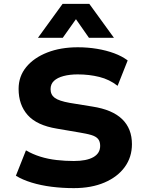

<svg xmlns="http://www.w3.org/2000/svg" viewBox="-20 -960 752 991"><path d="M361 11Q302 11 246.5 4Q191 -3 143.5 -17.5Q96 -32 62 -53L114 -184Q148 -164 188 -151.5Q228 -139 272.5 -134Q317 -129 361 -129Q427 -129 462 -149Q497 -169 497 -207Q497 -230 486 -243Q475 -256 451.5 -263Q428 -270 391 -276L274 -296Q170 -313 123 -366Q76 -419 76 -501Q76 -566 115.5 -614Q155 -662 224 -689Q293 -716 382 -716Q433 -716 481 -708Q529 -700 569.5 -685Q610 -670 639 -648L587 -517Q545 -550 492.5 -563Q440 -576 381 -576Q340 -576 308 -567.5Q276 -559 258.5 -542.5Q241 -526 241 -500Q241 -471 262.5 -455Q284 -439 340 -429L457 -410Q560 -394 610.5 -345Q661 -296 661 -216Q661 -149 624 -98Q587 -47 519.5 -18Q452 11 361 11ZM176 -765 303 -940H441L568 -765H439L372 -861L304 -765Z"/></svg>

Font: Nunito Sans 6pt ExtraBold
Style: Regular
Weight: 800
Version: Version 3.101;gftools[0.9.27]